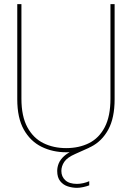

<svg xmlns="http://www.w3.org/2000/svg" viewBox="-20 -720 633 923"><path d="M299 12Q233 12 179.5 -14.5Q126 -41 94.5 -97Q63 -153 63 -243V-700H83V-246Q83 -161 111.5 -108.5Q140 -56 188.5 -32Q237 -8 298 -8Q360 -8 408 -32Q456 -56 483.5 -108.5Q511 -161 511 -246V-700H531V-243Q531 -153 500.5 -97Q470 -41 417.5 -14.5Q365 12 299 12ZM350 183Q328 183 306 176Q284 169 269.5 151Q255 133 255 102Q255 83 262.5 65Q270 47 288 30.5Q306 14 337 1L398 -26L409 -10L342 20Q303 37 289 58Q275 79 275 102Q275 129 294 146.5Q313 164 350 164Q364 164 380 160.5Q396 157 409 151V171Q396 176 379.5 179.5Q363 183 350 183Z"/></svg>

Font: DM Sans 28pt Thin
Style: Regular
Weight: 250
Version: Version 4.004;gftools[0.9.30]